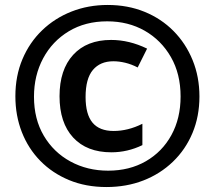

<svg xmlns="http://www.w3.org/2000/svg" viewBox="-20 -744 866 774"><path d="M409 10Q326 10 258.5 -18Q191 -46 142.5 -95.5Q94 -145 68 -211.5Q42 -278 42 -356Q42 -438 70.5 -505.5Q99 -573 150 -622Q201 -671 268.5 -697.5Q336 -724 414 -724Q495 -724 562.5 -696.5Q630 -669 679.5 -619Q729 -569 756.5 -501.5Q784 -434 784 -355Q784 -275 756 -208Q728 -141 677 -92Q626 -43 558 -16.5Q490 10 409 10ZM416 -56Q502 -56 568 -94Q634 -132 671 -199.5Q708 -267 708 -355Q708 -446 669 -514Q630 -582 563.5 -620Q497 -658 412 -658Q324 -658 257.5 -618Q191 -578 154 -509Q117 -440 117 -354Q117 -264 156.5 -197Q196 -130 264 -93Q332 -56 416 -56ZM429 -130Q330 -130 275 -189.5Q220 -249 220 -356Q220 -463 275 -523Q330 -583 428 -583Q501 -583 573 -548L535 -472Q510 -485 485 -491Q460 -497 437 -497Q384 -497 354.5 -462Q325 -427 325 -353Q325 -283 353 -249.5Q381 -216 438 -216Q496 -216 554 -245V-159Q494 -130 429 -130Z"/></svg>

Font: Noto Sans Thai ExtCond
Style: Bold
Weight: 700
Width: 2
Designer: Monotype Design Team
Foundry: Monotype Imaging Inc.
Version: Version 2.002; ttfautohint (v1.8.4.7-5d5b)